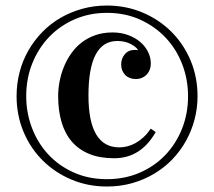

<svg xmlns="http://www.w3.org/2000/svg" viewBox="-20 -619 769 690"><path d="M39.6 -273.4Q39.6 -318.4 50.5 -360.1Q61.5 -401.9 82.3 -438Q103 -474.1 132.1 -503.9Q161.1 -533.7 197.3 -554.7Q233.4 -575.7 275.6 -587.4Q317.9 -599.1 364.3 -599.1Q432.6 -599.1 492.2 -574Q551.8 -548.8 595.7 -505.1Q639.6 -461.4 664.8 -401.9Q689.9 -342.3 689.9 -273.4Q689.9 -230.5 679.2 -189.7Q668.5 -148.9 648.4 -112.8Q628.4 -76.7 599.6 -46.6Q570.8 -16.6 534.4 5.1Q498 26.9 455.3 39.1Q412.6 51.3 364.3 51.3Q295.9 51.3 236.8 26.4Q177.7 1.5 133.8 -42Q89.8 -85.4 64.7 -145Q39.6 -204.6 39.6 -273.4ZM74.2 -273.4Q74.2 -213.9 94.7 -159.7Q115.2 -105.5 153.1 -64.5Q190.9 -23.4 244.6 0.7Q298.3 24.9 364.3 24.9Q427.7 24.9 481.2 2Q534.7 -21 573.5 -61.3Q612.3 -101.6 634 -156Q655.8 -210.4 655.8 -273.4Q655.8 -333.5 635 -387.7Q614.3 -441.9 575.9 -482.9Q537.6 -523.9 483.9 -548.3Q430.2 -572.8 364.3 -572.8Q301.8 -572.8 248.8 -549.8Q195.8 -526.9 157 -486.6Q118.2 -446.3 96.2 -391.6Q74.2 -336.9 74.2 -273.4ZM189 -273.9Q189 -299.3 194.1 -326.2Q199.2 -353 209.5 -378.4Q219.7 -403.8 235.6 -426.5Q251.5 -449.2 273.2 -466.1Q294.9 -482.9 322.8 -492.7Q350.6 -502.4 384.8 -502.4Q414.1 -502.4 439.2 -493.4Q464.4 -484.4 482.7 -469.2Q501 -454.1 511.5 -433.6Q522 -413.1 522 -390.6Q522 -378.9 518.3 -368.9Q514.6 -358.9 507.6 -351.3Q500.5 -343.8 490.5 -339.4Q480.5 -335 467.8 -335Q444.3 -335 429.9 -349.6Q415.5 -364.3 415.5 -387.7Q415.5 -408.7 428.5 -424.1Q441.4 -439.5 463.4 -439.5Q466.3 -439.5 469.2 -439.5Q472.2 -439.5 475.1 -438.5V-440.9Q467.8 -451.7 448 -461.7Q428.2 -471.7 401.4 -471.7Q297.9 -471.7 297.9 -275.9Q297.9 -89.4 408.7 -89.4Q422.4 -89.4 437.3 -93Q452.1 -96.7 466.8 -104.7Q481.4 -112.8 495.6 -125.7Q509.8 -138.7 521.5 -156.7L539.6 -144.5Q486.3 -50.3 390.1 -50.3Q338.9 -50.3 301 -65.7Q263.2 -81.1 238.3 -109.9Q213.4 -138.7 201.2 -180.2Q189 -221.7 189 -273.9Z"/></svg>

Font: Vidaloka
Style: Regular
Weight: 400
Designer: Cyreal (www.cyreal.org)
Foundry: Cyreal (www.cyreal.org)
Version: Version 1.011